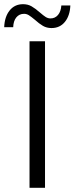

<svg xmlns="http://www.w3.org/2000/svg" viewBox="-27 -897 356 917"><path d="M114 -700H188V0H114ZM139 -803Q121 -818 110.5 -824.5Q100 -831 88 -831Q65 -831 51 -814Q37 -797 36 -767H-7Q-5 -817 19 -847Q43 -877 83 -877Q106 -877 123.5 -867Q141 -857 164 -837Q180 -823 191 -816Q202 -809 214 -809Q236 -809 250 -825.5Q264 -842 266 -871H309Q307 -822 283 -792.5Q259 -763 219 -763Q196 -763 178 -773.5Q160 -784 139 -803Z"/></svg>

Font: CMG Sans
Style: Regular
Weight: 400
Designer: Julieta Ulanovsky
Foundry: Julieta Ulanovsky
Version: Version 7.200